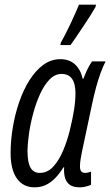

<svg xmlns="http://www.w3.org/2000/svg" viewBox="-20 -801 477 831"><path d="M129.9 9.8Q80.1 9.8 53 -28.6Q25.9 -66.9 25.9 -138.2Q25.9 -191.4 35.2 -248Q44.4 -304.7 62.5 -357.7Q80.6 -410.6 106.9 -452.9Q133.3 -495.1 167 -520Q200.7 -544.9 241.2 -544.9Q279.8 -544.9 304.4 -522.5Q329.1 -500 337.9 -460H340.8Q346.2 -474.1 352.3 -488Q358.4 -502 365.2 -514.2Q372.1 -526.4 378.4 -535.2H437Q425.8 -513.2 415.5 -485.4Q405.3 -457.5 396.2 -424.3Q387.2 -391.1 378.9 -352.1L335 -145.5Q331.1 -127 328.6 -110.6Q326.2 -94.2 326.2 -80.1Q326.2 -64.9 332 -58.8Q337.9 -52.7 348.6 -52.7Q354.5 -52.7 361.1 -54.2Q367.7 -55.7 374 -58.1V-1.5Q364.7 3.4 351.1 6.6Q337.4 9.8 326.2 9.8Q293.9 9.8 278.8 -3.7Q263.7 -17.1 259.8 -37.4Q255.9 -57.6 257.8 -77.1H254.9Q236.8 -48.3 217.8 -29.1Q198.7 -9.8 177.2 0Q155.8 9.8 129.9 9.8ZM152.3 -52.7Q186.5 -52.7 211.7 -81.1Q236.8 -109.4 254.4 -152.1Q272 -194.8 282.2 -237.3Q293.9 -284.7 300.3 -324.5Q306.6 -364.3 306.6 -397.5Q306.6 -439.5 291.5 -460.2Q276.4 -481 246.6 -481Q217.8 -481 194.3 -456.8Q170.9 -432.6 153.1 -393.3Q135.3 -354 123.3 -308.8Q111.3 -263.7 105.2 -220.5Q99.1 -177.2 99.1 -146Q99.1 -98.1 112.1 -75.4Q125 -52.7 152.3 -52.7ZM241.2 -606 243.7 -617.2Q252 -631.3 262.9 -652.8Q273.9 -674.3 285.2 -698.2Q296.4 -722.2 306.2 -744.1Q315.9 -766.1 321.8 -780.8H395.5L393.6 -771Q386.7 -758.3 372.6 -736.1Q358.4 -713.9 341.6 -688.5Q324.7 -663.1 309.6 -640.9Q294.4 -618.7 285.2 -606Z"/></svg>

Font: Open Sans Condensed
Style: Italic
Weight: 400
Width: 3
Italic angle: -12°
Designer: Monotype Design Team
Foundry: Monotype Imaging Inc.
Version: Version 3.000